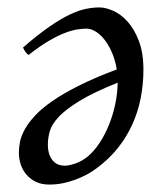

<svg xmlns="http://www.w3.org/2000/svg" viewBox="-20 -477 433 517"><path d="M215.8 -55.2Q233.4 -69.8 248 -92Q262.7 -114.3 273.4 -140.9Q284.2 -167.5 290.3 -196.5Q296.4 -225.6 296.9 -254.4Q232.4 -228.5 195.1 -205.8Q157.7 -183.1 138.4 -162.6Q119.1 -142.1 114 -123.5Q108.9 -105 108.9 -87.9Q108.9 -72.3 112.8 -61.5Q116.7 -50.8 122.8 -43.9Q128.9 -37.1 137 -33.9Q145 -30.8 153.8 -30.8Q166 -30.8 183.3 -36.9Q200.7 -43 215.8 -55.2ZM366.2 -289.1Q366.2 -251 359.1 -214.1Q352.1 -177.2 336.9 -143.3Q321.8 -109.4 297.9 -79.1Q273.9 -48.8 240.2 -23.9Q228.5 -15.1 214.1 -7.3Q199.7 0.5 183.3 6.6Q167 12.7 149.2 16.4Q131.3 20 112.8 20Q91.8 20 76.4 12.5Q61 4.9 50.8 -7.3Q40.5 -19.5 35.6 -34.9Q30.8 -50.3 30.8 -65.9Q30.8 -79.6 33.9 -95.5Q37.1 -111.3 46.9 -128.9Q56.6 -146.5 74.5 -165.8Q92.3 -185.1 121.6 -205.3Q150.9 -225.6 193.4 -246.8Q235.8 -268.1 294.4 -290Q290.5 -314 282 -334.2Q273.4 -354.5 262.2 -369.1Q251 -383.8 238 -391.8Q225.1 -399.9 212.9 -399.9Q202.6 -399.9 188 -397.7Q173.3 -395.5 154.3 -388.2Q135.3 -380.9 111.1 -366.7Q86.9 -352.5 57.1 -329.1Q51.8 -332 47.6 -338.6Q43.5 -345.2 42 -349.1Q82 -383.8 112.8 -405Q143.6 -426.3 167.7 -437.7Q191.9 -449.2 211.2 -453.1Q230.5 -457 248 -457Q264.2 -457 284.7 -448Q305.2 -439 323.2 -419.2Q341.3 -399.4 353.8 -367.2Q366.2 -335 366.2 -289.1Z"/></svg>

Font: Gentium Plus
Style: Italic
Weight: 400
Italic angle: -8°
Designer: J. Victor Gaultney, Annie Olsen, Iska Routamaa
Foundry: SIL International
Version: Version 1.510